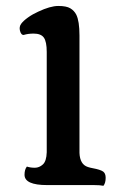

<svg xmlns="http://www.w3.org/2000/svg" viewBox="-20 -615 390 638"><path d="M136.7 0Q61.5 0 61.5 -34.2Q61.5 -51.8 69.3 -61.5Q81.1 -57.6 95.7 -57.6Q110.4 -57.6 122.3 -68.4Q134.3 -79.1 135.3 -108.9V-442.4Q135.3 -476.6 125.7 -490Q116.2 -503.4 91.8 -503.4Q73.7 -503.4 59.1 -499Q50.3 -498 46.4 -512.7Q43 -525.9 50.3 -535.9Q57.6 -545.9 73 -556.9Q88.4 -567.9 106.9 -576.2Q147 -595.2 173.8 -595.2Q200.7 -595.2 213.6 -587.4Q226.6 -579.6 233.4 -566.4Q244.1 -544.9 244.1 -497.1V-106.9Q245.6 -68.4 272 -60.1Q279.3 -57.6 290 -55.7Q300.8 -53.7 309.3 -51Q317.9 -48.3 322.8 -44.9Q331.1 -38.6 331.1 -24.4Q331.1 -6.8 323.7 2.4Q313.5 0 292.5 0Z"/></svg>

Font: Quando
Style: Regular
Weight: 400
Version: Version 1.002